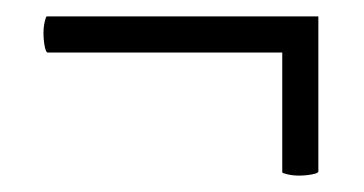

<svg xmlns="http://www.w3.org/2000/svg" viewBox="-20 -290 444 234"><path d="M33 -250Q33 -257 34.5 -263.5Q36 -270 37 -270H368V-226H38Q36 -226 34.5 -233.5Q33 -241 33 -250ZM324 -270H368V-81Q368 -79 360.5 -77.5Q353 -76 344 -76Q337 -76 330.5 -77.5Q324 -79 324 -80Z"/></svg>

Font: Cormorant Infant SemiBold
Style: Italic
Weight: 600
Italic angle: -10°
Designer: Christian Thalmann (Catharsis Fonts)
Foundry: Catharsis Fonts
Version: Version 4.000